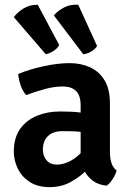

<svg xmlns="http://www.w3.org/2000/svg" viewBox="-20 -772 550 806"><path d="M38 -135.5Q38 -193.5 64.5 -230.8Q91 -268 135 -286Q179 -304 232 -304Q250 -304 273 -303.2Q296 -302.5 318.5 -299.5V-330Q318.5 -371 299.2 -390Q280 -409 243.5 -409Q208 -409 168.5 -398.2Q129 -387.5 90 -373Q75.5 -388.5 66.8 -413.5Q58 -438.5 56.5 -461.5Q102 -480.5 162.2 -493.8Q222.5 -507 272.5 -507Q319.5 -507 358 -489.5Q396.5 -472 419 -434.8Q441.5 -397.5 441.5 -338V-134Q441.5 -108 447.5 -88.8Q453.5 -69.5 469.5 -56Q465.5 -39.5 453.2 -20.5Q441 -1.5 427.5 7.5Q393.5 4 371.2 -12.2Q349 -28.5 336.5 -51Q309.5 -25.5 272.8 -6Q236 13.5 187.5 13.5Q137 13.5 103.8 -8.8Q70.5 -31 54.2 -65.2Q38 -99.5 38 -135.5ZM160 -144Q160 -117 175.5 -99Q191 -81 219 -81Q243 -81 269.2 -93.2Q295.5 -105.5 318.5 -129V-218.5Q299 -220.5 279 -221Q259 -221.5 242.5 -221.5Q202 -221.5 181 -200.5Q160 -179.5 160 -144ZM308.5 -752 387.5 -579Q379.5 -565 362.2 -555.2Q345 -545.5 329.5 -544.5L206 -707.5Q223.5 -727.5 249.8 -741Q276 -754.5 308.5 -752ZM138.5 -752 228.5 -583Q220.5 -568 203.8 -557.5Q187 -547 172 -544.5L38 -700Q54 -721.5 79.8 -737Q105.5 -752.5 138.5 -752Z"/></svg>

Font: Signika Negative SemiBold
Style: Regular
Weight: 600
Designer: Anna Giedryś
Foundry: Anna Giedryś
Version: Version 2.000; ttfautohint (v1.8.3) -l 8 -r 50 -G 200 -x 9 -